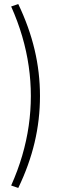

<svg xmlns="http://www.w3.org/2000/svg" viewBox="-20 -736 321 946"><path d="M70 190 35 178Q68 104 89.5 30.5Q111 -43 121.5 -116.5Q132 -190 132 -263Q132 -336 121.5 -409.5Q111 -483 89.5 -556.5Q68 -630 35 -704L70 -716Q124 -603 150.5 -491Q177 -379 177 -263Q177 -146 150.5 -34Q124 78 70 190Z"/></svg>

Font: Nunito Sans 12pt ExtraLight
Style: Regular
Weight: 200
Designer: Vernon Adams
Foundry: Vernon Adams
Version: Version 3.101;gftools[0.9.27]